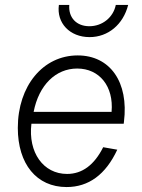

<svg xmlns="http://www.w3.org/2000/svg" viewBox="-20 -740 572 776"><path d="M249 16C338 16 407 -34 454 -135L397 -145C361 -73 312 -37 251 -37C155 -37 93 -124 107 -240H480L481 -248C501 -408 425 -516 294 -516C154 -516 52 -393 52 -223C52 -77 128 16 249 16ZM431 -288H116C137 -396 205 -463 292 -463C382 -463 440 -391 431 -288ZM342 -590C417 -590 478 -641 498 -720H448C438 -670 394 -634 341 -634C289 -634 256 -669 260 -720H218C208 -647 262 -590 342 -590Z"/></svg>

Font: Uncut Sans Light Italic
Style: Regular
Weight: 300
Italic angle: -11°
Designer: Kasper Nordkvist
Foundry: UNCUT.wtf
Version: Version 1.304;Glyphs 3.2 (3246)